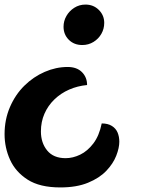

<svg xmlns="http://www.w3.org/2000/svg" viewBox="-57 -620 673 840"><path d="M239 -327Q279 -327 301.5 -304.5Q324 -282 324 -248Q282 -244 245.5 -228Q209 -212 181 -185Q153 -158 137.5 -122.5Q122 -87 122 -45Q122 5 149.5 38.5Q177 72 230 72Q262 72 294 56.5Q326 41 351.5 7.5Q377 -26 388 -80Q415 -80 432.5 -69Q450 -58 457.5 -40Q465 -22 465 0Q465 27 451.5 61.5Q438 96 408 127.5Q378 159 328 179.5Q278 200 207 200Q117 200 64 166Q11 132 -13 79Q-37 26 -37 -33Q-37 -97 -13.5 -151.5Q10 -206 49.5 -245Q89 -284 138.5 -305.5Q188 -327 239 -327ZM317 -600Q352 -600 375.5 -576.5Q399 -553 399 -520Q399 -494 386.5 -472Q374 -450 352 -436.5Q330 -423 303 -423Q267 -423 244 -446Q221 -469 221 -503Q221 -528 233.5 -550Q246 -572 268 -586Q290 -600 317 -600Z"/></svg>

Font: Lemonada Medium
Style: Regular
Weight: 500
Designer: Mohamed Gaber (Arabic), Eduardo Tunni (Latin)
Foundry: Kief Type Foundry
Version: Version 4.004; ttfautohint (v1.8.2)